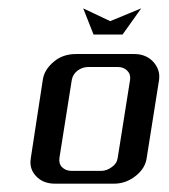

<svg xmlns="http://www.w3.org/2000/svg" viewBox="-20 -442 406 462"><path d="M53.2 -52.2Q53.2 -55.2 54.2 -62L83 -250Q86.4 -274.4 109.9 -293.9Q131.3 -312 163.1 -312H303.2Q331.1 -312 348.6 -293.5Q363.3 -277.3 363.3 -257.3Q363.3 -252.4 362.8 -250L333 -62Q329.6 -36.6 305.7 -18.1Q282.7 0 253.9 0H112.8Q83.5 0 66.9 -18.1Q53.2 -32.2 53.2 -52.2ZM123 -62Q121.1 -47.9 129.4 -39.6Q138.2 -30.8 152.8 -30.8H223.1Q236.8 -30.8 249 -40Q261.2 -48.3 263.2 -62L293 -250Q294.9 -263.2 286.1 -272Q277.3 -280.8 263.2 -280.8H192.9Q178.2 -280.8 166.5 -272Q155.3 -263.2 152.8 -250ZM180.2 -421.9 245.1 -391.1 319.8 -421.9 274.9 -358.9H205.1Z"/></svg>

Font: Hhenum
Style: Italic
Weight: 400
Designer: T. Christopher White
Version: Version 1.0